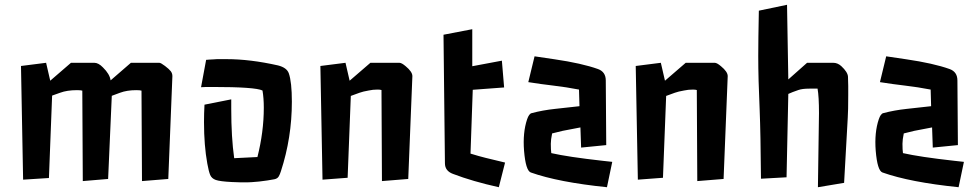

<svg xmlns="http://www.w3.org/2000/svg" viewBox="-20 -740 4041 795"><path d="M66.9 -466.8 170.9 -480 188 -405.8 273.9 -480H370.6Q387.7 -480 406.2 -460.9Q434.6 -433.1 438 -407.2L522 -480H639.6Q646 -480 663.3 -466.8Q680.7 -453.6 687.3 -444.8Q693.8 -436 693.8 -424.8L676.8 1L567.9 9.8L565.9 -364.7Q560.1 -366.7 543.9 -366.7Q505.9 -366.7 477.1 -356L442.9 -343.3L427.7 1L322.8 9.8L320.8 -364.7Q314.9 -366.7 298.8 -366.7Q257.8 -366.7 229 -356L195.8 -344.2L182.6 -2.9L75.7 3.9Z M937.5 -289.1Q937.5 -171.4 949.7 -85L1045.9 -89.8Q1072.3 -194.3 1072.3 -293.9Q1072.3 -334 1066.9 -365.2Q1037.6 -379.9 859.9 -379.9H835Q824.7 -379.9 812.5 -378.9L833.5 -492.2Q841.8 -492.7 848.9 -493.4Q856 -494.1 863.3 -494.1L877.9 -495.1Q885.3 -495.1 918.9 -495.1Q1015.6 -495.1 1130.9 -469.2Q1167.5 -460 1175.8 -436.5Q1188.5 -400.4 1188.5 -318.8Q1188.5 -169.9 1143.1 -30.8Q1139.2 -18.1 1134 -9.3Q1128.9 -0.5 1116.2 2.2Q1103.5 4.9 1086.4 7.3Q1069.3 9.8 1052.7 11.7Q1016.6 15.1 1002.9 15.1Q989.3 15.1 973.6 14.9Q958 14.6 939.5 13.7Q890.6 11.2 873.5 5.1Q856.4 -1 850.3 -15.6Q844.2 -30.3 838.4 -62.5Q824.7 -137.7 824.7 -233.9Q824.7 -270.5 826.7 -306.6L937.5 -328.6Z M1306.6 -466.8 1410.6 -480 1427.7 -405.8 1513.7 -480H1633.8Q1643.1 -480 1659.7 -465.8Q1687.5 -442.9 1687.5 -424.8L1670.4 1L1561.5 9.8L1559.6 -367.2Q1553.7 -369.1 1543.5 -369.1Q1533.2 -369.1 1524.7 -368.2Q1516.1 -367.2 1506.3 -365.2Q1483.4 -361.3 1468.8 -356L1432.6 -342.8L1419.4 -3.9L1315.4 3.9Z M1816.4 -596.2 1935.5 -619.1V-465.8L2058.1 -488.8L2067.4 -377.9L1937.5 -368.2L1928.2 -104Q1964.4 -92.8 1990.7 -86.4Q2056.6 -70.8 2071.3 -66.9L2045.4 35.2Q1937 11.2 1855.5 -20Q1822.3 -32.2 1822.3 -64Z M2493.2 35.2Q2292 14.6 2177.7 -25.9Q2156.7 -33.7 2149.9 -115.7Q2144 -190.9 2162.6 -246.1Q2170.4 -269 2181.2 -271.5Q2227.1 -283.7 2277.8 -289.1L2379.4 -300.3L2377.4 -369.1Q2324.2 -379.4 2271.7 -385.5Q2219.2 -391.6 2167.5 -399.9L2193.4 -506.8L2275.9 -494.6Q2389.2 -478 2456.1 -454.1Q2488.3 -442.4 2488.3 -406.7L2490.2 -139.2L2386.2 -128.9L2383.3 -212.4L2355.5 -207Q2308.6 -199.2 2266.1 -187.5Q2260.7 -161.6 2260.7 -144.5Q2260.7 -119.6 2262.7 -106Q2331.5 -90.3 2475.1 -74.2L2515.1 -69.8Z M2612.3 -466.8 2716.3 -480 2733.4 -405.8 2819.3 -480H2939.5Q2948.7 -480 2965.3 -465.8Q2993.2 -442.9 2993.2 -424.8L2976.1 1L2867.2 9.8L2865.2 -367.2Q2859.4 -369.1 2849.1 -369.1Q2838.9 -369.1 2830.3 -368.2Q2821.8 -367.2 2812 -365.2Q2789.1 -361.3 2774.4 -356L2738.3 -342.8L2725.1 -3.9L2621.1 3.9Z M3371.1 -271Q3371.1 -340.8 3365.2 -373H3331.1Q3301.8 -373 3285.6 -367.2Q3259.8 -358.4 3244.1 -351.1L3236.8 -5.9L3130.9 0Q3129.4 -188 3125.5 -284.2Q3119.6 -413.6 3119.6 -507.8Q3119.6 -571.3 3122.1 -695.8L3238.8 -720.2L3244.1 -411.1L3321.8 -480H3430.2Q3448.2 -480 3463.4 -466.3Q3490.2 -441.4 3491.2 -422.4Q3492.2 -403.3 3492.2 -383.8V-345.7Q3492.2 -280.3 3490.2 -252L3475.1 17.1L3366.7 35.2Z M3949.2 35.2Q3748 14.6 3633.8 -25.9Q3612.8 -33.7 3606 -115.7Q3600.1 -190.9 3618.7 -246.1Q3626.5 -269 3637.2 -271.5Q3683.1 -283.7 3733.9 -289.1L3835.4 -300.3L3833.5 -369.1Q3780.3 -379.4 3727.8 -385.5Q3675.3 -391.6 3623.5 -399.9L3649.4 -506.8L3731.9 -494.6Q3845.2 -478 3912.1 -454.1Q3944.3 -442.4 3944.3 -406.7L3946.3 -139.2L3842.3 -128.9L3839.4 -212.4L3811.5 -207Q3764.6 -199.2 3722.2 -187.5Q3716.8 -161.6 3716.8 -144.5Q3716.8 -119.6 3718.8 -106Q3787.6 -90.3 3931.2 -74.2L3971.2 -69.8Z"/></svg>

Font: Passero One
Style: Regular
Weight: 400
Designer: Viktoriya Grabowska
Foundry: Viktoriya Grabowska
Version: Version 1.003